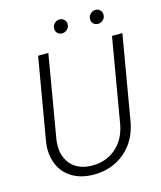

<svg xmlns="http://www.w3.org/2000/svg" viewBox="-128 -968 899 1071"><g transform="rotate(-15 321.5 -432.0)"><path d="M637.7 -710.9 555.2 -230Q537.6 -117.7 460.9 -52.7Q384.3 12.2 274.4 10.3Q205.6 8.8 155.5 -21.5Q105.5 -51.8 82.8 -106.4Q60.1 -161.1 68.4 -229L150.9 -710.9H210L127.9 -228.5Q117.7 -146 158.2 -95Q198.7 -43.9 277.3 -41Q359.4 -38.1 418.5 -86.4Q477.5 -134.8 493.7 -220.7L577.6 -710.9ZM276.4 -835.4Q277.3 -852.1 289.1 -863.5Q300.8 -875 317.9 -875.5Q335 -875.5 345.9 -864Q356.9 -852.5 355.5 -835.4Q354.5 -819.3 342.3 -808.1Q330.1 -796.9 314 -796.4Q296.9 -796.4 286.1 -807.4Q275.4 -818.4 276.4 -835.4ZM483.4 -835Q484.4 -851.6 497.1 -863.3Q509.8 -875 524.9 -875Q542 -875.5 552.7 -863.8Q563.5 -852.1 562.5 -835Q561.5 -818.4 549.3 -807.4Q537.1 -796.4 521 -795.9Q504.4 -795.9 493.4 -806.9Q482.4 -817.9 483.4 -835Z"/></g></svg>

Font: RobotoInd Light
Style: Italic
Weight: 300
Italic angle: -12°
Designer: Google
Version: Version 2.001151; 2014